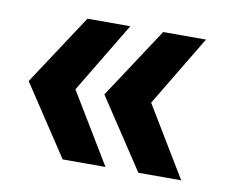

<svg xmlns="http://www.w3.org/2000/svg" viewBox="-50 -501 570 477"><g transform="rotate(10 234.5 -262.5)"><path d="M135 -440H243L136 -262L243 -85H135L18 -262ZM326 -440H434L327 -262L434 -85H326L209 -262Z"/></g></svg>

Font: Montserrat arm Medium
Style: Regular
Weight: 500
Designer: Julieta Ulanovsky
Foundry: Julieta Ulanovsky
Version: Version 6.000;PS 006.000;hotconv 1.0.88;makeotf.lib2.5.64775